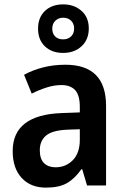

<svg xmlns="http://www.w3.org/2000/svg" viewBox="-20 -848 574 878"><path d="M279 -552Q465 -552 465 -364V0H378L356 -74H352Q322 -31 286 -10.5Q250 10 190 10Q120 10 79 -34.5Q38 -79 38 -157Q38 -323 263 -331L345 -334V-359Q345 -413 323.5 -436Q302 -459 261 -459Q228 -459 193.5 -448Q159 -437 125 -420L90 -506Q128 -527 176 -539.5Q224 -552 279 -552ZM288 -255Q219 -252 190.5 -228Q162 -204 162 -161Q162 -121 181.5 -102Q201 -83 234 -83Q281 -83 313 -115.5Q345 -148 345 -209V-257ZM269 -606Q217 -606 185.5 -636Q154 -666 154 -717Q154 -768 185.5 -798Q217 -828 269 -828Q319 -828 352.5 -798.5Q386 -769 386 -718Q386 -667 353 -636.5Q320 -606 269 -606ZM269 -668Q291 -668 305 -681.5Q319 -695 319 -717Q319 -740 305 -753.5Q291 -767 269 -767Q248 -767 233.5 -753.5Q219 -740 219 -717Q219 -695 232 -681.5Q245 -668 269 -668Z"/></svg>

Font: Noto Sans Georgian SemiCondensed SemiBold
Style: Regular
Weight: 600
Width: 4
Designer: Monotype Design Team, Akaki Razmadze
Foundry: Google LLC
Version: Version 2.005; ttfautohint (v1.8.4.7-5d5b)